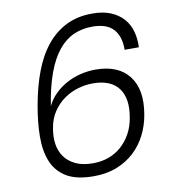

<svg xmlns="http://www.w3.org/2000/svg" viewBox="-82 -803 793 878"><g transform="rotate(-10 314.5 -364.0)"><path d="M522 -542Q523 -603 492.5 -637.5Q462 -672 394 -672Q347 -672 307.5 -654.5Q268 -637 236.5 -598.5Q205 -560 182 -498Q159 -436 145 -347Q160 -378 184.5 -402Q209 -426 239.5 -442.5Q270 -459 304.5 -467.5Q339 -476 375 -476Q480 -476 529.5 -412Q579 -348 559 -234Q551 -186 529.5 -143Q508 -100 473.5 -67.5Q439 -35 391.5 -16Q344 3 284 3Q203 3 157 -25Q111 -53 91 -102Q71 -151 71.5 -217.5Q72 -284 86 -361Q101 -446 127 -514.5Q153 -583 192 -631Q231 -679 283.5 -705Q336 -731 405 -731Q455 -731 490.5 -716Q526 -701 548.5 -675.5Q571 -650 580.5 -615.5Q590 -581 588 -542ZM351 -416Q318 -416 283 -406Q248 -396 218 -375Q188 -354 166 -321.5Q144 -289 137 -245Q130 -207 135 -173Q140 -139 158.5 -113Q177 -87 209.5 -71.5Q242 -56 291 -56Q329 -56 362.5 -68Q396 -80 422 -103Q448 -126 466 -158Q484 -190 491 -231Q507 -319 471 -367.5Q435 -416 351 -416Z"/></g></svg>

Font: SVN-Poppins Light
Style: Italic
Weight: 300
Italic angle: -10°
Designer: Ninad Kale (Devanagari), Jonny Pinhorn (Latin)
Foundry: Indian Type Foundry
Version: Version 3.002 2017; ttfautohint (v1.8.3)